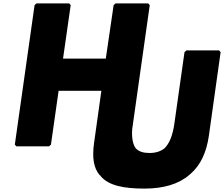

<svg xmlns="http://www.w3.org/2000/svg" viewBox="-20 -852 1315 1127"><path d="M859 -822 850 -832H658L647 -822L601 -508H350L395 -822L386 -832H194L183 -822L67 -3L76 7H268L279 -3L324 -319H575L532 -12C520 74 530 135 565 176L567 177H568L572 183C619 238 708 255 828 255C939 255 1029 229 1092 174L1100 167C1157 117 1192 43 1206 -55L1275 -546L1266 -556H1074L1063 -546L1004 -130C994 -56 974 -9 945 19C923 36 895 46 858 46C821 46 796 38 777 19C761 -3 752 -39 756 -94Z"/></svg>

Font: Hussar Woodtype
Style: UltraObl
Weight: 900
Foundry: Cannot Into Space Fonts
Version: Version 1.07